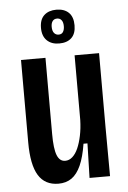

<svg xmlns="http://www.w3.org/2000/svg" viewBox="-53 -769 548 821"><g transform="rotate(-5 221.0 -358.0)"><path d="M165 13Q107 13 79 -32.5Q51 -78 51 -174V-528H156V-201Q156 -138 167 -110Q178 -82 202 -82Q219 -82 233 -94.5Q247 -107 257 -129.5Q267 -152 273.5 -183Q280 -214 281 -250V-528H386V-212L387 0H299L303 -148H286Q277 -91 261 -55.5Q245 -20 221.5 -3.5Q198 13 165 13ZM220 -584Q187 -584 167.5 -603Q148 -622 148 -657Q148 -693 167.5 -711Q187 -729 220 -729Q254 -729 273 -710.5Q292 -692 292 -656Q292 -620 273 -602Q254 -584 220 -584ZM221 -622Q234 -622 240 -631.5Q246 -641 246 -656Q246 -673 239 -682Q232 -691 220 -691Q207 -691 200.5 -682Q194 -673 194 -658Q194 -640 201.5 -631Q209 -622 221 -622Z"/></g></svg>

Font: Bricolage Grotesque 24pt Condensed Medium
Style: Regular
Weight: 500
Width: 3
Designer: Mathieu Triay
Foundry: Atelier Triay
Version: Version 1.001;gftools[0.9.33.dev8+g029e19f]